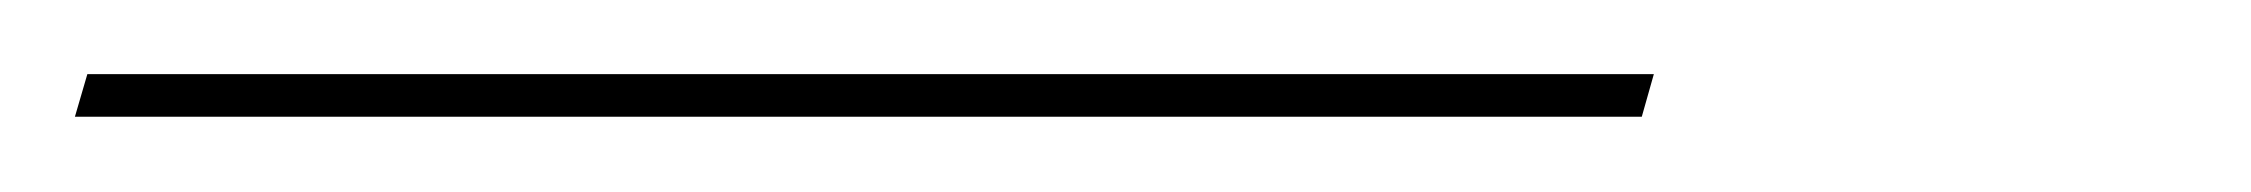

<svg xmlns="http://www.w3.org/2000/svg" viewBox="-53 73 598 51"><path d="M-33.1 104 -29.8 92.7H386.3L383.1 104Z"/></svg>

Font: Playfair 144pt
Style: Bold Italic
Weight: 700
Italic angle: -15.6°
Designer: Claus Eggers Sørensen
Foundry: Claus Eggers Sørensen
Version: Version 2.203